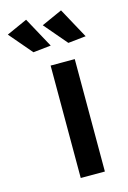

<svg xmlns="http://www.w3.org/2000/svg" viewBox="-184 -819 585 876"><g transform="rotate(-15 108.5 -381.0)"><path d="M85 -531H199V0H85ZM196 -762 274 -619 190 -610 98 -718ZM31 -762 109 -619 25 -610 -67 -718Z"/></g></svg>

Font: Alexandria
Style: Regular
Weight: 400
Designer: Mohamed Gaber
Foundry: Kief Type Foundry
Version: Version 5.100